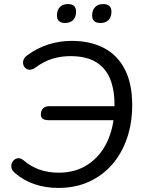

<svg xmlns="http://www.w3.org/2000/svg" viewBox="-20 -915 713 944"><path d="M266 9Q205 9 151 -9Q97 -27 54 -64Q38 -77 36 -92.5Q34 -108 42 -120.5Q50 -133 65 -136.5Q80 -140 97 -126Q133 -95 176 -80.5Q219 -66 269 -66Q344 -66 400.5 -99Q457 -132 492 -190Q527 -248 538 -324H220Q179 -324 181 -354Q183 -393 224 -393H543Q544 -468 523 -523Q502 -578 454 -608.5Q406 -639 326 -639Q281 -639 238.5 -626.5Q196 -614 152 -581Q133 -569 118.5 -573Q104 -577 97.5 -589.5Q91 -602 94.5 -617Q98 -632 114 -643Q210 -714 334 -714Q422 -714 489 -680Q556 -646 593 -575.5Q630 -505 630 -398Q630 -311 605 -237Q580 -163 533 -108Q486 -53 418.5 -22Q351 9 266 9ZM474 -802Q433 -802 433 -839Q433 -865 447.5 -880Q462 -895 487 -895Q528 -895 528 -858Q528 -832 514 -817Q500 -802 474 -802ZM300 -802Q260 -802 260 -839Q260 -865 274 -880Q288 -895 314 -895Q354 -895 354 -858Q354 -832 340 -817Q326 -802 300 -802Z"/></svg>

Font: Nunito
Style: Italic
Weight: 400
Italic angle: -9°
Designer: Vernon Adams
Foundry: Vernon Adams
Version: Version 3.601; ttfautohint (v1.8.2.53-6de2)